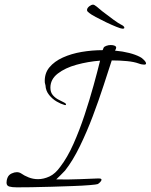

<svg xmlns="http://www.w3.org/2000/svg" viewBox="-20 -794 646 823"><path d="M52 9Q31 9 19.5 5.5Q8 2 8 -11Q8 -16 9 -21.5Q10 -27 13 -34Q18 -45 30 -50.5Q42 -56 52 -56Q62 -56 70 -51Q84 -41 103 -33.5Q122 -26 143 -26Q167 -26 192 -37.5Q217 -49 239 -80Q269 -119 295 -177.5Q321 -236 342.5 -301Q364 -366 381 -427.5Q398 -489 409 -534Q357 -530 308 -516.5Q259 -503 227.5 -478.5Q196 -454 196 -418Q196 -398 207 -385.5Q218 -373 232.5 -366Q247 -359 256 -354Q263 -350 263 -347Q263 -341 254 -345Q242 -348 223.5 -358.5Q205 -369 190.5 -387Q176 -405 175 -428Q175 -430 173.5 -434Q172 -438 172 -441Q170 -479 191.5 -505Q213 -531 249.5 -547.5Q286 -564 330.5 -571.5Q375 -579 420 -579L424 -589Q426 -594 435.5 -597.5Q445 -601 455 -601Q465 -601 471.5 -598Q478 -595 478 -590Q478 -585 473 -577Q506 -574 533.5 -567Q561 -560 580 -550Q587 -547 596.5 -537.5Q606 -528 606 -522Q606 -517 598 -517Q594 -517 588 -518Q582 -519 574 -522Q555 -529 524.5 -532Q494 -535 459 -535Q444 -489 423.5 -426Q403 -363 377.5 -295.5Q352 -228 322 -166.5Q292 -105 259 -63Q249 -53 239.5 -43Q230 -33 221 -25Q276 -24 321.5 -26Q367 -28 398 -29H404Q415 -29 415 -24Q415 -19 409 -13Q403 -7 399 -5Q394 -3 364.5 -0.5Q335 2 291.5 3.5Q248 5 201 6.5Q154 8 114 8.5Q74 9 52 9ZM505 -671Q499 -671 479 -679Q459 -687 435 -698.5Q411 -710 390.5 -721Q370 -732 363 -738Q359 -741 356 -744Q353 -747 353 -751Q353 -760 364 -768Q372 -774 379 -774Q384 -774 394 -766Q404 -758 418 -746Q445 -725 466.5 -709.5Q488 -694 498 -689Q513 -682 513 -675Q513 -671 505 -671Z"/></svg>

Font: Allura
Style: Regular
Weight: 400
Designer: Robert E. Leuschke
Foundry: Robert E. Leuschke
Version: Version 1.110